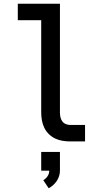

<svg xmlns="http://www.w3.org/2000/svg" viewBox="-20 -755 540 1025"><path d="M354 0Q334 0 313 -3.5Q292 -7 273.5 -16Q255 -25 240 -40Q225 -55 216 -74Q207 -93 203.5 -113.5Q200 -134 200 -155V-647H75V-735H300V-155Q300 -142 302.5 -130Q305 -118 312 -108Q319 -98 330.5 -93Q342 -88 354 -88H434V0ZM240 250 211 207Q225 199 234 185.5Q243 172 243 156H200V56H300V156Q300 171 295.5 185Q291 199 283 211Q275 223 264 233Q253 243 240 250Z"/></svg>

Font: Iosevka SS04 Semibold
Style: Regular
Weight: 600
Monospace: yes
Designer: Belleve Invis
Foundry: Belleve Invis
Version: Version 19.0.0; ttfautohint (v1.8.4)